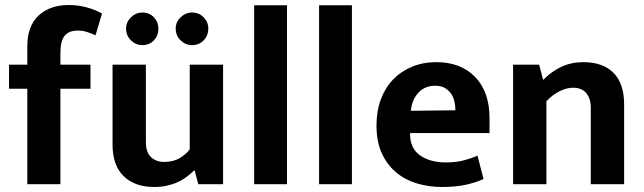

<svg xmlns="http://www.w3.org/2000/svg" viewBox="-20 -735 2571 766"><path d="M255 -715Q291 -715 326 -705.5Q361 -696 387 -681L361 -594Q344 -602 327 -607.5Q310 -613 290 -613Q255 -613 238 -592.5Q221 -572 221 -523V-477H341V-381H221V0H89V-381H16V-477H89V-551Q89 -631 134 -673Q179 -715 255 -715Z M737 -477H870V0H771L757 -54H753Q742 -43 727.5 -31.5Q713 -20 693.5 -10.5Q674 -1 649.5 5Q625 11 595 11Q518 11 473.5 -32Q429 -75 429 -159V-477H562V-170Q562 -127 582.5 -108Q603 -89 635 -89Q671 -89 696.5 -104Q722 -119 737 -139ZM483 -621Q483 -647 502.5 -666Q522 -685 548 -685Q576 -685 594 -666Q612 -647 612 -621Q612 -593 594 -574Q576 -555 548 -555Q522 -555 502.5 -574Q483 -593 483 -621ZM681 -621Q681 -647 700.5 -666Q720 -685 746 -685Q774 -685 792.5 -666Q811 -647 811 -621Q811 -593 792.5 -574Q774 -555 746 -555Q720 -555 700.5 -574Q681 -593 681 -621Z M994 0V-714H1125V0Z M1253 0V-714H1384V0Z M1933 -204H1616V-200Q1616 -143 1656 -115Q1696 -87 1759 -87Q1799 -87 1829.5 -95Q1860 -103 1885 -114L1909 -21Q1882 -8 1841 1.5Q1800 11 1744 11Q1690 11 1642.5 -3.5Q1595 -18 1559.5 -48Q1524 -78 1503 -124Q1482 -170 1482 -234Q1482 -291 1499 -337.5Q1516 -384 1547.5 -417Q1579 -450 1623 -468.5Q1667 -487 1721 -487Q1818 -487 1875.5 -428Q1933 -369 1933 -263ZM1797 -295Q1797 -314 1792.5 -332Q1788 -350 1778 -363.5Q1768 -377 1753 -385Q1738 -393 1716 -393Q1676 -393 1650 -366Q1624 -339 1619 -293Z M2160 0H2027V-477H2131L2147 -416Q2180 -450 2219.5 -468.5Q2259 -487 2307 -487Q2386 -487 2428 -444Q2470 -401 2470 -319V0H2337V-305Q2337 -342 2319 -363.5Q2301 -385 2266 -385Q2240 -385 2211.5 -370.5Q2183 -356 2160 -331Z"/></svg>

Font: Ek Mukta
Style: Bold
Weight: 700
Designer: Girish Dalvi and Yashodeep Gholap
Foundry: Ek Type
Version: Version 2.538;PS 1.002;hotconv 16.6.51;makeotf.lib2.5.65220;